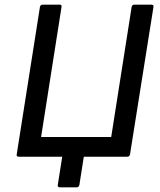

<svg xmlns="http://www.w3.org/2000/svg" viewBox="-20 -675 689 827"><path d="M238 132Q227 132 229 121L248 0H61Q50 0 52 -10L152 -645Q154 -655 164 -655H237Q247 -655 245 -645L157 -85H459L547 -645Q549 -655 559 -655H631Q643 -655 641 -645L540 -10Q538 0 528 0H341L322 121Q320 132 310 132Z"/></svg>

Font: Sofia Sans Medium
Style: Italic
Weight: 500
Italic angle: -9°
Version: Version 4.101